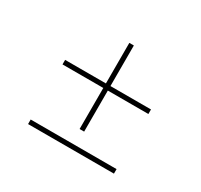

<svg xmlns="http://www.w3.org/2000/svg" viewBox="-102 -701 729 697"><g transform="rotate(30 262.5 -352.5)"><path d="M276 -572V-402H446V-383H276V-211H257V-383H86V-402H257V-572ZM446 -152V-133H86V-152Z"/></g></svg>

Font: Josefin Sans Thin
Style: Regular
Weight: 250
Designer: Santiago Orozco
Foundry: Typemade
Version: Version 2.000